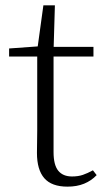

<svg xmlns="http://www.w3.org/2000/svg" viewBox="-20 -683 397 717"><path d="M149 -472V-508H329V-472ZM232 14Q173 14 145.5 -17.5Q118 -49 118 -112Q118 -135 118.5 -152.5Q119 -170 119 -196V-472H14V-502L139 -511L119 -496L142 -663H185L180 -493V-481V-115Q180 -67 197.5 -45.5Q215 -24 249 -24Q272 -24 289.5 -30Q307 -36 327 -47L341 -29Q321 -8 294 3Q267 14 232 14Z"/></svg>

Font: Noto Serif SC
Style: Regular
Weight: 200
Designer: Ryoko NISHIZUKA 西塚涼子 (kana & ideographs); Frank Grießhammer (Latin, Greek & Cyrillic); Wenlong ZHANG 张文龙 (bopomofo); San
Foundry: Adobe
Version: Version 2.001;hotconv 1.1.0;makeotfexe 2.6.0